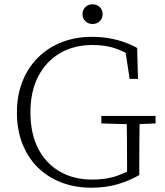

<svg xmlns="http://www.w3.org/2000/svg" viewBox="-20 -861 769 896"><path d="M406 15Q329 15 265 -10Q201 -35 155 -81Q109 -127 84 -191.5Q59 -256 59 -336Q59 -416 84.5 -480.5Q110 -545 157 -592Q204 -639 268 -664Q332 -689 408 -689Q454 -689 492 -682Q530 -675 562 -663.5Q594 -652 620 -637L624 -493H585L563 -637L602 -630V-593Q561 -621 516 -636Q471 -651 411 -651Q326 -651 261 -613.5Q196 -576 159 -505.5Q122 -435 122 -337Q122 -239 157.5 -169Q193 -99 258 -61Q323 -23 411 -23Q468 -23 512 -36Q556 -49 597 -73L573 -44V-94Q573 -150 572.5 -206.5Q572 -263 571 -320H632Q631 -266 630.5 -210.5Q630 -155 630 -94V-44Q583 -17 528 -1Q473 15 406 15ZM453 -285V-320H706V-285L611 -281H589ZM412 -749Q392 -749 378.5 -762Q365 -775 365 -795Q365 -815 378.5 -828Q392 -841 412 -841Q432 -841 445.5 -828Q459 -815 459 -795Q459 -775 445.5 -762Q432 -749 412 -749Z"/></svg>

Font: Source Serif 4 Light
Style: Regular
Weight: 300
Designer: Frank Grießhammer
Foundry: Adobe Systems Incorporated
Version: Version 4.004;hotconv 1.0.116;makeotfexe 2.5.65601